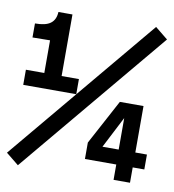

<svg xmlns="http://www.w3.org/2000/svg" viewBox="-91 -782 783 863"><g transform="rotate(10 300.5 -350.0)"><path d="M9 -350H251V-419H172V-700H108Q107 -682 101 -669Q95 -656 83.5 -647.5Q72 -639 54.5 -635Q37 -631 13 -631V-567L93 -568V-419H9ZM-10 -37 48 10 610 -663 552 -710ZM340 -70H483V0H558V-70H611V-138H558V-350H450L340 -145ZM481 -280 482 -281V-138H408Z"/></g></svg>

Font: CommitMonoV143 ExtLt
Style: Regular
Weight: 200
Monospace: yes
Designer: Eigil Nikolajsen
Foundry: Eigil Nikolajsen
Version: Version 1.143